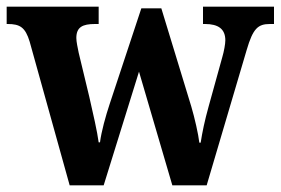

<svg xmlns="http://www.w3.org/2000/svg" viewBox="-23 -556 842 576"><path d="M66 -431 186 0H288L394 -341L494 0H597L717 -406C736 -471 751 -484 787 -484H799V-536H586V-484H592C632 -484 653 -469 653 -435C653 -424 649 -402 644 -385L603 -237C591 -194 584 -160 579 -128H575C572 -154 561 -202 551 -236L461 -531H401L306 -244C294 -208 281 -161 277 -129H273C269 -160 256 -217 245 -265L213 -398C210 -413 206 -431 206 -442C206 -475 225 -484 262 -484H273V-536H-3V-484H0C37 -484 53 -474 66 -431Z"/></svg>

Font: Noto Serif Hebrew SemiCondensed
Style: Bold
Weight: 700
Width: 4
Designer: Monotype Design Team
Foundry: Monotype Imaging Inc.
Version: Version 2.004